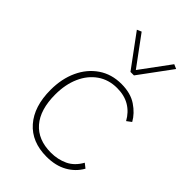

<svg xmlns="http://www.w3.org/2000/svg" viewBox="-225 -838 933 933"><g transform="rotate(45 241.0 -371.5)"><path d="M280 7Q178 7 121 -58Q64 -123 64 -237Q64 -313 91.5 -372.5Q119 -432 169.5 -466.5Q220 -501 288 -501Q351 -501 392.5 -473Q434 -445 455 -407L431 -389Q409 -429 373 -450.5Q337 -472 287 -472Q229 -472 186 -442Q143 -412 119.5 -359Q96 -306 96 -237Q96 -133 144 -77.5Q192 -22 281 -22Q328 -22 367.5 -40.5Q407 -59 432 -104L455 -86Q431 -43 386.5 -18Q342 7 280 7ZM277 -573 154 -740 177 -750 289 -598 401 -750 424 -740 301 -573Z"/></g></svg>

Font: Livvic Thin
Style: Regular
Weight: 250
Designer: Jacques Le Bailly, Baron von Fonthausen
Version: Version 1.001; ttfautohint (v1.8.2)